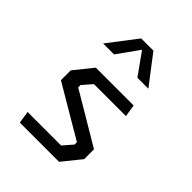

<svg xmlns="http://www.w3.org/2000/svg" viewBox="-222 -935 1065 1065"><g transform="rotate(45 310.0 -403.0)"><path d="M132.5 -637H218.5L310 -765L401.5 -637H487.5L358 -806H262ZM116.5 0H424L512 -109V-186L207 -367V-385L256 -441.5H507L495.5 -513.5H199L111 -404.5V-327.5L417 -147V-128.5L368 -72H105Z"/></g></svg>

Font: FontWithASyntaxHighlighterNightOwl
Style: Regular
Weight: 400
Designer: Riley Cran & the Lettermatic Team
Foundry: Lettermatic
Version: Version 1.000 (FontWithASyntaxHighlighterNightOwl)